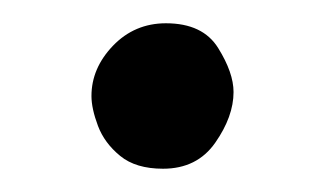

<svg xmlns="http://www.w3.org/2000/svg" viewBox="-20 -125 279 165"><path d="M58.6 -42.5Q58.6 -66.4 77.1 -85.7Q95.7 -105 122.6 -105Q154.3 -105 167.5 -83.7Q180.7 -62.5 180.7 -45.9Q180.7 -24.9 165 -2.4Q149.4 20 120.1 20Q96.7 20 83.3 9Q69.8 -2 64.2 -16.8Q58.6 -31.7 58.6 -42.5Z"/></svg>

Font: Mikhak-FD Medium
Style: Regular
Weight: 500
Designer: Amin Abedi
Version: Version 3.2